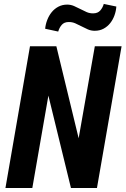

<svg xmlns="http://www.w3.org/2000/svg" viewBox="-20 -943 630 963"><path d="M563.5 -910.2Q562 -887.7 554.2 -866Q546.4 -844.2 532.7 -826.9Q519 -809.6 499.5 -799.1Q480 -788.6 455.1 -788.6Q436.5 -788.6 420.4 -795.7Q404.3 -802.7 388.7 -811Q373 -819.3 357.2 -826.2Q341.3 -833 323.2 -832.5Q301.3 -832 289.3 -817.9Q277.3 -803.7 272 -784.7L206.5 -798.8Q208.5 -820.8 216.8 -842.5Q225.1 -864.3 239 -881.6Q252.9 -898.9 272.7 -909.4Q292.5 -919.9 316.9 -919.9Q335 -919.9 351.3 -912.8Q367.7 -905.8 383.3 -897.5Q398.9 -889.2 414.8 -882.3Q430.7 -875.5 448.7 -876Q470.7 -876.5 482.9 -890.4Q495.1 -904.3 500.5 -923.3ZM466.3 0H335.9L222.7 -463.4L142.1 0H7.3L130.4 -710.9H262.7L374.5 -249.5L455.6 -710.9H589.8Z"/></svg>

Font: TypoPRO Roboto Mono
Style: Bold Italic
Weight: 700
Designer: Google
Version: Version 2.000986; 2015; ttfautohint (v1.3)